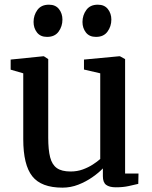

<svg xmlns="http://www.w3.org/2000/svg" viewBox="-20 -808 662 838"><path d="M485.5 9.5Q457.5 9.5 443.2 -1.2Q429 -12 429 -39V-73Q411 -54 383 -34.5Q355 -15 321.8 -2Q288.5 11 252.5 11Q160 11 120.8 -38.8Q81.5 -88.5 81.5 -200.5V-488L26.5 -504V-548L169 -562.5H171.5L190.5 -550V-207Q190.5 -154 198.8 -121.8Q207 -89.5 228 -74.5Q249 -59.5 288 -59.5Q317 -59.5 341.5 -68.5Q366 -77.5 385.2 -90Q404.5 -102.5 417.5 -114V-488L346.5 -504.5V-548L500.5 -562.5H503.5L526 -550V-50.5H584.5L583.5 -5.5Q566.5 -1.5 542 4Q517.5 9.5 485.5 9.5ZM185 -647Q156.5 -647 141.5 -666.2Q126.5 -685.5 126.5 -712Q126.5 -741.5 143.2 -764.5Q160 -787.5 193 -787.5H194Q222.5 -787.5 237.5 -768.2Q252.5 -749 252.5 -722.5Q252.5 -693 235.8 -670Q219 -647 186 -647ZM398.5 -647Q370 -647 355 -666.2Q340 -685.5 340 -712Q340 -741.5 356.8 -764.5Q373.5 -787.5 406.5 -787.5H407.5Q436 -787.5 451 -768.2Q466 -749 466 -722.5Q466 -693 449.2 -670Q432.5 -647 399.5 -647Z"/></svg>

Font: Merriweather 28pt Medium
Style: Regular
Weight: 500
Version: Version 2.100